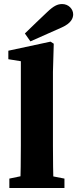

<svg xmlns="http://www.w3.org/2000/svg" viewBox="-20 -933 383 953"><path d="M26.4 0H299.9V-46.5L197.7 -66.5H122.1L26.4 -46.5V0ZM80.5 0H245.8C243.8 -70 242.8 -140 242.8 -210V-576.3L246.8 -716.1L230.7 -726.3L21.4 -681.3V-639.1L83.5 -629.1V-210C83.5 -140 82.5 -70 80.5 0ZM103.5 -766.8 130.9 -727.6C182.7 -750.8 234.1 -773.1 286.7 -796.8C333.8 -817.8 343.2 -843.2 343.2 -861.9C343.2 -887.7 320.4 -912.9 288.8 -912.9C265.4 -912.9 246.2 -903.7 213.9 -872.8C178.5 -839.2 140.3 -803.1 103.5 -766.8Z"/></svg>

Font: Source Serif Variable
Style: Regular
Weight: 389
Designer: Frank Grießhammer
Foundry: Adobe Systems Incorporated
Version: Version 3.001;hotconv 1.0.111;makeotfexe 2.5.65597